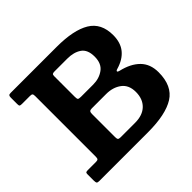

<svg xmlns="http://www.w3.org/2000/svg" viewBox="-176 -951 1152 1152"><g transform="rotate(-45 399.5 -375.0)"><path d="M466.5 0H53.5Q39 0 35.2 -5Q31.5 -10 31.5 -24.5V-79Q31.5 -89.5 35.5 -92.2Q39.5 -95 49.5 -95H119.5Q133 -95 137.2 -99.8Q141.5 -104.5 141.5 -118V-632.5Q141.5 -646 137.5 -650.5Q133.5 -655 120 -655H52.5Q39 -655 35.2 -658.2Q31.5 -661.5 31.5 -674.5V-729Q31.5 -741.5 35.5 -745.8Q39.5 -750 51.5 -750H441.5Q584.5 -750 658 -705.8Q731.5 -661.5 731.5 -560Q731.5 -496.5 699.5 -457Q667.5 -417.5 606 -399.5Q593 -396 593.2 -390.2Q593.5 -384.5 607 -381.5Q682.5 -364 724.5 -322Q766.5 -280 766.5 -210Q766.5 -94 691.8 -47Q617 0 466.5 0ZM333 -435H436.5Q487.5 -435 524.5 -461.8Q561.5 -488.5 561.5 -547.5Q561.5 -607 526.5 -631Q491.5 -655 436.5 -655H328Q316 -655 311.2 -651.5Q306.5 -648 306.5 -636V-460Q306.5 -443 311.2 -439Q316 -435 333 -435ZM451.5 -95Q516 -95 551.2 -129.2Q586.5 -163.5 586.5 -222.5Q586.5 -282 547.5 -311Q508.5 -340 451.5 -340H329Q316 -340 311.2 -334.5Q306.5 -329 306.5 -315.5V-118.5Q306.5 -104.5 310.8 -99.8Q315 -95 329 -95Z"/></g></svg>

Font: Besley*
Style: Bold
Weight: 700
Designer: Owen Earl
Foundry: indestructible type*
Version: Version 2.000; ttfautohint (v1.8.3)